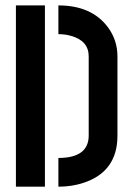

<svg xmlns="http://www.w3.org/2000/svg" viewBox="-20 -704 501 724"><path d="M40 0V-683.6H149.4V0ZM200.2 0V-108.4Q312.5 -108.4 314.5 -190.4Q314.5 -191.4 314.5 -192.4V-491.2Q314.5 -549.8 249 -568.4Q226.6 -575.2 200.2 -575.2V-683.6Q325.2 -683.6 386.7 -601.6Q422.9 -552.7 422.9 -491.2V-192.4Q422.9 -56.6 294.9 -14.6Q251 0 200.2 0Z"/></svg>

Font: Post No Bills Colombo
Style: Bold
Weight: 700
Designer: Kosala Senevirathne, Siva Puranthara, Lasantha Premarathna, Tharique Azeez
Foundry: Mooniak
Version: Version 1.220 ; ttfautohint (v1.6)